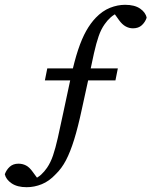

<svg xmlns="http://www.w3.org/2000/svg" viewBox="-57 -680 631 800"><path d="M130 -345 140 -395H434L424 -345ZM54 100Q15 100 -8.5 84Q-32 68 -37 46Q-30 27 -16 14.5Q-2 2 20 2Q37 2 51.5 9.5Q66 17 80 37L105 71L70 75L81 68Q101 60 114.5 47.5Q128 35 139 19Q154 -3 164 -32.5Q174 -62 184 -106Q194 -150 207 -212L238 -357Q253 -426 268.5 -472.5Q284 -519 302 -551Q320 -583 342 -606Q370 -635 401.5 -647.5Q433 -660 464 -660Q504 -660 527 -644Q550 -628 554 -606Q548 -588 534 -575Q520 -562 497 -562Q481 -562 466.5 -570Q452 -578 439 -596L414 -631L448 -633L437 -628Q418 -620 404 -607.5Q390 -595 379 -579Q364 -558 354 -529Q344 -500 334.5 -458Q325 -416 312 -353L284 -225Q268 -150 252 -98.5Q236 -47 218 -12.5Q200 22 175 46Q148 75 117 87.5Q86 100 54 100Z"/></svg>

Font: Source Serif 4 18pt
Style: Italic
Weight: 400
Italic angle: -12°
Designer: Frank Grießhammer
Foundry: Adobe Systems Incorporated
Version: Version 4.004;hotconv 1.0.116;makeotfexe 2.5.65601